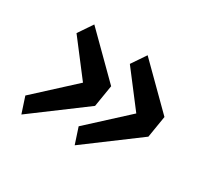

<svg xmlns="http://www.w3.org/2000/svg" viewBox="-96 -637 792 732"><g transform="rotate(30 300.0 -271.0)"><path d="M62.9 -52.6 289.8 -221.6 305.4 -317.1 132.1 -489 89.8 -426.5 205.6 -275.2 39.8 -122.9ZM274.5 -122.9 297.6 -52.6 524.5 -221.6 540.1 -317.1 366.8 -489 324.6 -426.5 440.3 -275.2Z"/></g></svg>

Font: Margiela Mono Italic Medium It
Style: Regular
Weight: 500
Designer: Mike Abbink, Paul van der Laan, Pieter van Rosmalen
Foundry: Bold Monday
Version: Version 2.003 2021